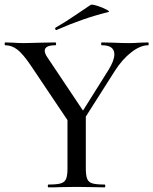

<svg xmlns="http://www.w3.org/2000/svg" viewBox="-22 -808 661 828"><path d="M617.2 -612.8Q583 -612.8 543.9 -582.3Q504.9 -551.8 473.1 -502L348.1 -305.2V-81.1Q348.1 -51.3 354 -36.6Q359.9 -22 376.5 -17.1Q393.1 -12.2 429.2 -12.2Q432.1 -12.2 432.1 -6.1Q432.1 0 429.2 0Q398.4 0 379.9 -1L308.1 -2L237.8 -1Q219.7 0 187 0Q184.1 0 184.1 -6.1Q184.1 -12.2 187 -12.2Q223.1 -12.2 240 -17.1Q256.8 -22 262.9 -36.4Q269 -50.8 269 -81.1V-290L109.9 -526.9Q77.6 -574.7 53.2 -593.8Q28.8 -612.8 1 -612.8Q-2 -612.8 -2 -618.9Q-2 -625 1 -625L35.2 -624Q59.1 -622.1 80.6 -622.1Q102.1 -622.1 158.2 -624L216.8 -625Q219.7 -625 220 -618.9Q220.2 -612.8 216.8 -612.8Q170.9 -612.8 170.9 -588.9Q170.9 -577.6 182.1 -561L335.9 -331.1L446.8 -507.8Q470.7 -546.9 471.2 -573.2Q471.2 -613.3 417 -612.8Q414.1 -612.8 414.1 -618.9Q414.1 -625 417 -625L465.8 -624Q505.9 -622.1 532 -622.1Q558.1 -622.1 580.1 -624L617.2 -625Q619.1 -625 619.1 -618.9Q619.1 -612.8 617.2 -612.8ZM221.2 -678.2Q217.3 -678.2 216.1 -682.6Q214.8 -687 217.8 -689Q253.9 -709 303.5 -742.9Q353 -776.9 369.1 -787.1Q374 -790 397 -783Q419.9 -775.9 437 -766.8Q454.1 -757.8 444.8 -755.9Q338.4 -730 223.1 -679.2Z"/></svg>

Font: Cormorant-Medium
Style: Regular
Weight: 500
Designer: Christian Thalmann (Catharsis Fonts)
Version: Version 3.000